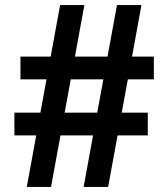

<svg xmlns="http://www.w3.org/2000/svg" viewBox="-20 -740 656 760"><path d="M311 0 443 -720H540L408 0ZM37 -204V-294H565V-204ZM86 0 218 -720H314L182 0ZM61 -426V-516H589V-426Z"/></svg>

Font: Kufam SemiBold
Style: Italic
Weight: 600
Italic angle: -11°
Designer: Artur Schmal
Foundry: Original Type
Version: Version 1.301; ttfautohint (v1.8.3)